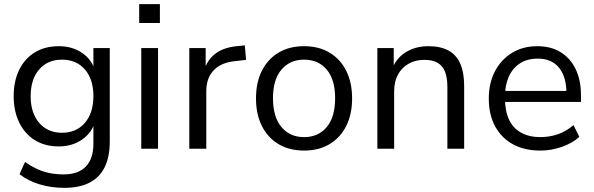

<svg xmlns="http://www.w3.org/2000/svg" viewBox="-20 -718 2866 927"><path d="M291 189Q228 189 172.5 172.5Q117 156 74 123L101 64Q131 85 160.5 98.5Q190 112 221.5 118Q253 124 287 124Q358 124 394.5 86Q431 48 431 -24V-137H441Q426 -79 377.5 -45Q329 -11 264 -11Q197 -11 148 -41.5Q99 -72 72.5 -127Q46 -182 46 -254Q46 -326 72.5 -380.5Q99 -435 148 -465Q197 -495 264 -495Q330 -495 378 -461.5Q426 -428 440 -371H431V-486H510V-35Q510 39 485.5 89Q461 139 412 164Q363 189 291 189ZM279 -77Q349 -77 390 -125Q431 -173 431 -254Q431 -335 390 -382.5Q349 -430 279 -430Q210 -430 169 -382.5Q128 -335 128 -254Q128 -173 169 -125Q210 -77 279 -77Z M652 -607V-698H752V-607ZM662 0V-486H743V0Z M894 0V-486H973V-371H963Q980 -430 1022 -460.5Q1064 -491 1133 -496L1162 -499L1168 -429L1117 -423Q1049 -417 1012.5 -379.5Q976 -342 976 -277V0Z M1448 9Q1377 9 1325 -22Q1273 -53 1244.5 -109.5Q1216 -166 1216 -243Q1216 -320 1244.5 -376.5Q1273 -433 1325 -464Q1377 -495 1448 -495Q1519 -495 1571 -464Q1623 -433 1651.5 -376.5Q1680 -320 1680 -243Q1680 -166 1651.5 -109.5Q1623 -53 1571 -22Q1519 9 1448 9ZM1448 -56Q1517 -56 1557.5 -104.5Q1598 -153 1598 -244Q1598 -334 1557.5 -382Q1517 -430 1448 -430Q1380 -430 1339 -382Q1298 -334 1298 -244Q1298 -153 1339 -104.5Q1380 -56 1448 -56Z M1802 0V-486H1881V-378H1870Q1891 -436 1938.5 -465.5Q1986 -495 2048 -495Q2106 -495 2144.5 -474.5Q2183 -454 2202 -411Q2221 -368 2221 -303V0H2140V-298Q2140 -343 2128.5 -372Q2117 -401 2092.5 -415Q2068 -429 2029 -429Q1985 -429 1952 -410Q1919 -391 1901 -357Q1883 -323 1883 -277V0Z M2589 9Q2512 9 2456.5 -21.5Q2401 -52 2370.5 -108Q2340 -164 2340 -242Q2340 -318 2370 -374.5Q2400 -431 2452.5 -463Q2505 -495 2574 -495Q2640 -495 2687 -466Q2734 -437 2759.5 -384Q2785 -331 2785 -257V-226H2402V-279H2731L2715 -266Q2715 -346 2679.5 -390.5Q2644 -435 2576 -435Q2525 -435 2489.5 -411.5Q2454 -388 2436 -346.5Q2418 -305 2418 -250V-244Q2418 -183 2437.5 -141Q2457 -99 2496 -77.5Q2535 -56 2589 -56Q2632 -56 2672.5 -69.5Q2713 -83 2749 -114L2777 -57Q2744 -27 2693 -9Q2642 9 2589 9Z"/></svg>

Font: NunitoSans1
Style: Book
Weight: 400
Designer: Vernon Adams
Foundry: Vernon Adams
Version: Version 3.101;gftools[0.9.27]